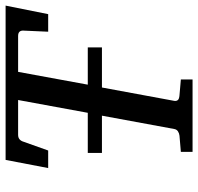

<svg xmlns="http://www.w3.org/2000/svg" viewBox="-31 -680 711 689"><g transform="rotate(-90 324.5 -335.5)"><path d="M618.2 -518.1H555.2L559.1 -606Q560.5 -626 540 -626H411.1L365.2 -376H499V-325.2H355L307.1 -65.9Q305.7 -58.6 309.6 -53.2Q313.5 -47.9 327.1 -46.9L383.8 -42V0H124V-42L182.1 -46.9Q190.9 -47.9 197.8 -52.5Q204.6 -57.1 206.1 -65.9L253.9 -325.2H120.1V-376H264.2L310.1 -626H185.1Q166 -626 160.2 -606L128.9 -518.1H65.9L95.2 -670.9H648.9Z"/></g></svg>

Font: Charis SIL Afr
Style: Italic
Weight: 400
Italic angle: -11°
Foundry: SIL International
Version: Version 5.000